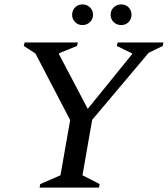

<svg xmlns="http://www.w3.org/2000/svg" viewBox="-20 -853 763 873"><path d="M160 0 163 -16 255 -56 299 -307 141 -610 88 -644 92 -660H334L330 -644L249 -611L248 -607L379 -358L580 -606L581 -610L511 -644L515 -660H723L720 -644L656 -613L399 -308L355 -56L433 -16L430 0ZM355 -739Q335 -739 321.5 -752.5Q308 -766 308 -786Q308 -806 321.5 -819.5Q335 -833 355 -833Q375 -833 389 -819.5Q403 -806 403 -786Q403 -766 389 -752.5Q375 -739 355 -739ZM531 -739Q511 -739 497 -752.5Q483 -766 483 -786Q483 -806 497 -819.5Q511 -833 531 -833Q551 -833 564.5 -819.5Q578 -806 578 -786Q578 -766 564.5 -752.5Q551 -739 531 -739Z"/></svg>

Font: Spectral SC Medium
Style: Italic
Weight: 500
Italic angle: -10°
Designer: Jean-Baptiste Levee
Foundry: Production Type
Version: Version 2.001